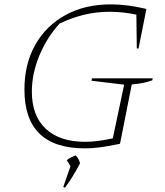

<svg xmlns="http://www.w3.org/2000/svg" viewBox="-20 -673 758 880"><path d="M369 7Q92 7 92 -262Q92 -380 141.5 -467.5Q191 -555 280 -604Q369 -653 488 -653Q564 -653 651 -632L615 -451H607L605 -606Q543 -619 482 -619Q421 -619 364 -605Q307 -591 253 -565Q194 -500 160 -417.5Q126 -335 126 -253Q126 -143 189.5 -83Q253 -23 371 -23Q425 -23 497 -39L549 -285L399 -303L402 -314H680L678 -305Q643 -291 584 -286L530 -14Q472 -2 436.5 2.5Q401 7 369 7ZM270 184 303 89 286 61Q301 49 327 39Q341 54 347 75Q314 139 278 187Z"/></svg>

Font: Piazzolla SC Thin
Style: Italic
Weight: 100
Italic angle: -11.3°
Designer: Juan Pablo del Peral
Foundry: Huerta Tipografica
Version: Version 1.330